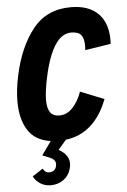

<svg xmlns="http://www.w3.org/2000/svg" viewBox="-62 -745 682 1033"><g transform="rotate(-5 279.0 -228.5)"><path d="M418 -464Q419 -472 419 -488Q419 -528 403.5 -546.5Q388 -565 350 -565Q298 -565 260.5 -505Q223 -445 200 -335Q184 -260 184 -214Q184 -170 199.5 -148Q215 -126 250 -126Q289 -126 320 -158.5Q351 -191 370 -244L498 -193Q429 -13 272 7L228 58Q283 88 283 137Q283 149 278 167Q267 204 237 224Q207 244 171 244Q138 244 113.5 228Q89 212 77 188L134 151Q139 162 148.5 168.5Q158 175 170 174Q184 174 194.5 165Q205 156 207 141Q208 138 208 132Q208 108 176 95L138 80L190 7Q106 -5 68 -65.5Q30 -126 30 -220Q30 -283 46 -358Q78 -509 153 -605Q228 -701 360 -701Q460 -701 511.5 -645.5Q563 -590 557 -486Z"/></g></svg>

Font: Decalotype ExtraBold Italic
Style: Regular
Weight: 800
Italic angle: -12°
Designer: Alfredo Marco Pradil
Foundry: Alfredo Marco Pradil
Version: Version 1.0